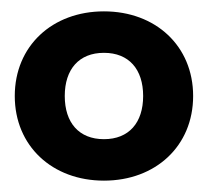

<svg xmlns="http://www.w3.org/2000/svg" viewBox="-20 -755 366 338"><path d="M320 -586C320 -674 254 -735 163 -735C72 -735 6 -674 6 -586C6 -498 72 -437 163 -437C254 -437 320 -498 320 -586ZM232 -586C232 -539 207 -510 163 -510C119 -510 94 -539 94 -586C94 -633 119 -662 163 -662C207 -662 232 -633 232 -586Z"/></svg>

Font: Enriqueta
Style: Bold
Weight: 700
Designer: Viviana Monsalve, Gustavo Ibarra
Foundry: Viviana Monsalve, Gustavo Ibarra
Version: Version 1.002